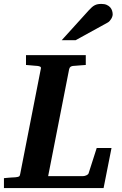

<svg xmlns="http://www.w3.org/2000/svg" viewBox="-35 -949 615 969"><path d="M487.8 0H-15.1V-49.8Q-4.9 -50.8 5.1 -51.8Q15.1 -52.7 23.4 -53.2L42 -54.2Q56.2 -55.7 60.8 -58.3Q65.4 -61 66.9 -70.8L170.9 -601.1Q173.3 -609.4 168.2 -612.3Q163.1 -615.2 154.8 -616.2Q146 -616.7 136.2 -617.7Q127.9 -618.7 117.4 -619.4Q106.9 -620.1 96.2 -621.1V-670.9H397.9V-621.1Q385.3 -620.1 373.8 -619.4Q362.3 -618.7 353 -617.7Q342.3 -616.7 333 -616.2Q326.2 -615.2 321.3 -612.1Q316.4 -608.9 314 -600.1L208 -60.1H383.8Q391.6 -60.1 400.6 -64Q409.7 -67.9 412.1 -74.2L453.1 -202.1H527.8ZM533.7 -876.5Q533.7 -871.6 531.7 -865.5Q529.8 -859.4 526.1 -853.5Q522.5 -847.7 517.8 -842.5Q513.2 -837.4 507.3 -834.5L346.7 -746.1H276.4L413.6 -897.5Q421.9 -906.7 429 -912.8Q436 -918.9 443.4 -922.6Q450.7 -926.3 458.5 -927.7Q466.3 -929.2 476.6 -929.2Q492.7 -929.2 503.7 -924.3Q514.6 -919.4 521.2 -911.9Q527.8 -904.3 530.8 -894.8Q533.7 -885.3 533.7 -876.5Z"/></svg>

Font: Charis SIL Viet
Style: Bold Italic
Weight: 700
Italic angle: -11°
Foundry: SIL International
Version: Version 5.000